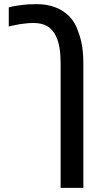

<svg xmlns="http://www.w3.org/2000/svg" viewBox="-20 -660 486 920"><path d="M270.5 240.2V-355.5Q270.5 -396.5 265.6 -428.2Q260.7 -460 249 -484.9Q243.2 -498 235.1 -508.5Q227.1 -519 218.3 -526.4Q189 -549.8 140.6 -549.8Q123 -549.8 108.6 -548.3Q94.2 -546.9 76.2 -544.4Q64.5 -542.5 49.8 -539.3Q35.2 -536.1 22 -533.2V-624.5Q35.2 -628.4 50.5 -631.1Q65.9 -633.8 82.5 -635.7Q100.1 -638.2 118.4 -639.2Q136.7 -640.1 156.2 -640.1Q198.7 -640.1 234.1 -628.7Q269.5 -617.2 293.5 -597.7Q314.9 -582 330.3 -559.3Q345.7 -536.6 354 -510.3Q367.2 -477.5 373.3 -439.7Q379.4 -401.9 379.4 -355.5V240.2Z"/></svg>

Font: Open Sans SemiCondensed SemiBold
Style: Regular
Weight: 600
Width: 4
Designer: Monotype Design Team
Foundry: Monotype Imaging Inc.
Version: Version 3.000